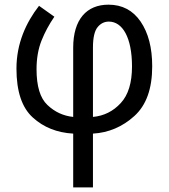

<svg xmlns="http://www.w3.org/2000/svg" viewBox="-20 -566 726 826"><path d="M147.9 -541C91.8 -468.8 50.8 -378.9 50.8 -271C50.8 -172.9 74.2 -103 121.1 -60.5C167.5 -18.1 225.6 4.9 294.9 8.8V240.2H379.9V8.8C447.3 4.9 506.8 -20.5 558.1 -66.9C609.4 -113.3 634.8 -184.6 634.8 -280.8C634.8 -360.4 618.2 -424.3 585 -473.1C551.8 -521.5 505.9 -545.9 446.8 -545.9C352.5 -545.9 294.9 -482.4 294.9 -360.8V-63C252.4 -67.4 215.3 -84.5 184.1 -114.3C152.8 -143.6 137.2 -194.8 137.2 -268.1C137.2 -314.5 144.5 -356 158.7 -391.6C172.9 -427.2 191.4 -461.4 213.9 -494.1ZM448.2 -473.1C506.8 -473.1 547.9 -405.3 547.9 -279.8C547.9 -210 531.7 -157.2 499.5 -122.6C467.3 -87.4 427.2 -67.4 379.9 -63V-361.8C379.9 -403.8 386.7 -433.1 399.9 -449.2C413.1 -465.3 429.2 -473.1 448.2 -473.1Z"/></svg>

Font: Avrile Sans
Style: Regular
Weight: 400
Designer: Monotype Design Team, Google (font), Stefan Peev (BGR Cyrillic), Cristiano Sobral (main changes)
Foundry: The Avrile Sans Project Authors
Version: Version 3.110